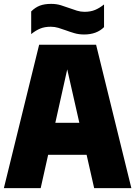

<svg xmlns="http://www.w3.org/2000/svg" viewBox="-24 -971 698 991"><path d="M-4 0 178 -740H472L654 0H462L423 -172H224.5L186 0ZM261.5 -337H385.5L323 -613ZM410 -793Q383 -793 360 -799.8Q337 -806.5 315.5 -814.5Q296.5 -821.5 277.5 -827.2Q258.5 -833 238 -833Q206.5 -833 183.5 -823.5Q160.5 -814 137 -795V-912Q157.5 -932.5 181.5 -941.8Q205.5 -951 240 -951Q267 -951 290 -944Q313 -937 334.5 -929Q353.5 -922 372.8 -916Q392 -910 412 -910Q443.5 -910 466.8 -919.8Q490 -929.5 513 -948V-831Q475 -793 410 -793Z"/></svg>

Font: Encode Sans Cnd Black
Style: Regular
Weight: 900
Width: 3
Designer: Multiple Designers
Foundry: Impallari Type
Version: Version 3.002; ttfautohint (v1.8.3) -l 8 -r 50 -G 200 -x 14 